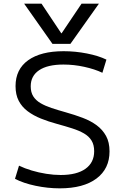

<svg xmlns="http://www.w3.org/2000/svg" viewBox="-20 -1020 681 1050"><path d="M112 -1000H207L315 -838H317L426 -1000H521L365 -780H267ZM307 10Q241 10 174.5 -4Q108 -18 62 -42L84 -114Q115 -99 153.5 -87.5Q192 -76 233 -69.5Q274 -63 312 -63Q400 -63 447.5 -97Q495 -131 495 -193Q495 -228 480.5 -251.5Q466 -275 439 -290.5Q412 -306 374.5 -318Q337 -330 293 -342Q245 -355 204 -371.5Q163 -388 131.5 -411.5Q100 -435 82.5 -468.5Q65 -502 65 -549Q65 -641 134 -690.5Q203 -740 328 -740Q392 -740 455.5 -727.5Q519 -715 562 -694L540 -622Q498 -642 441 -654.5Q384 -667 327 -667Q240 -667 194 -636Q148 -605 148 -548Q148 -515 162 -493Q176 -471 201.5 -456Q227 -441 261.5 -429.5Q296 -418 339 -406Q389 -392 432.5 -375.5Q476 -359 508.5 -335Q541 -311 560 -276.5Q579 -242 579 -192Q579 -97 507.5 -43.5Q436 10 307 10Z"/></svg>

Font: M PLUS 2
Style: Regular
Weight: 400
Designer: Coji Morishita
Foundry: UNDERFOREST DESIGN
Version: Version 1.001